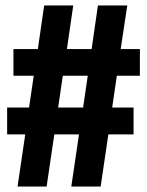

<svg xmlns="http://www.w3.org/2000/svg" viewBox="-20 -680 536 700"><path d="M44 0 72 -190H6V-288H86L103 -404H29V-501H118L141 -660H247L224 -501H314L337 -660H444L420 -501H490V-404H406L389 -288H467V-190H375L347 0H240L268 -190H178L150 0ZM192 -288H283L300 -404H209Z"/></svg>

Font: Bricolage Grotesque 48pt Condensed Bricolage Grotesque 48pt Condensed Regular
Style: Bold
Weight: 700
Width: 3
Designer: Mathieu Triay
Foundry: Atelier Triay
Version: Version 1.000; ttfautohint (v1.8.4.7-5d5b);gftools[0.9.32]